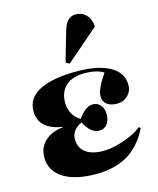

<svg xmlns="http://www.w3.org/2000/svg" viewBox="-124 -914 831 1013"><g transform="rotate(-15 292.0 -407.0)"><path d="M275 14Q160 14 96 -27Q32 -68 32 -142Q32 -195 69 -229.5Q106 -264 169 -270V-272Q40 -292 40 -392Q40 -463 110.5 -499.5Q181 -536 314 -536Q431 -536 495.5 -499.5Q560 -463 560 -396Q560 -362 536 -339Q512 -316 477 -316Q442 -316 422 -332Q402 -348 402 -376Q402 -416 455 -492Q416 -516 350 -516Q286 -516 249.5 -483.5Q213 -451 213 -393Q213 -324 270 -288Q293 -319 312 -332.5Q331 -346 351 -346Q377 -346 393 -327Q409 -308 409 -276Q409 -243 393 -223Q377 -203 351 -203Q303 -203 270 -269Q213 -243 213 -192Q213 -145 247 -119.5Q281 -94 344 -94Q377 -94 418 -104.5Q459 -115 496 -131.5Q533 -148 555 -167L564 -160Q520 -71 449.5 -28.5Q379 14 275 14ZM290 -585 270 -596 319 -765Q339 -828 386 -828Q419 -828 441.5 -806.5Q464 -785 468 -749V-739Z"/></g></svg>

Font: Display Black
Style: Regular
Weight: 900
Designer: Latin by Veronika Burian and Jose Scaglione. Greek by Irene Vlachou. Cyrillic by Vera Evstafieva.
Foundry: TypeTogether
Version: Version 3.002